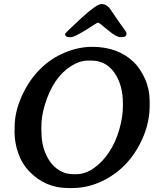

<svg xmlns="http://www.w3.org/2000/svg" viewBox="-20 -927 764 954"><path d="M342.8 -61.5H358.4Q402.8 -61.5 445.8 -91.3Q488.8 -121.1 521.5 -170.2Q554.2 -219.2 572.5 -282.5Q590.8 -345.7 590.8 -402.8V-410.2Q590.8 -505.9 548.3 -565.9Q505.9 -626 434.1 -626H418.5Q376 -626 333 -598.6Q243.2 -542 202.1 -403.8Q185.5 -348.6 185.5 -294.9V-279.3L186 -271.5Q186 -186.5 227.5 -125.5Q247.6 -96.2 277.6 -78.9Q307.6 -61.5 342.8 -61.5ZM483.4 -906.7H487.3Q505.9 -906.7 523.4 -887.7Q527.3 -883.3 538.1 -866.7Q548.8 -850.1 559.8 -834.7Q570.8 -819.3 576.9 -810.1Q583 -800.8 595.7 -784.2Q608.4 -767.6 608.4 -761.7V-758.3Q608.4 -742.2 584.5 -742.2L580.6 -742.7H577.1Q557.1 -742.7 514.9 -778.6Q472.7 -814.5 467.3 -814.5Q461.9 -814.5 415 -783.2L404.3 -776.4Q347.2 -742.2 332.5 -742.2H329.1Q303.7 -742.2 303.7 -755.9V-759.3Q303.7 -762.7 381.6 -834.7Q459.5 -906.7 483.4 -906.7ZM52.7 -295.9Q52.7 -370.6 88.1 -449.2Q123.5 -527.8 178.2 -582.5Q232.9 -637.2 302 -665.8Q371.1 -694.3 437.5 -694.3Q565.9 -694.3 644.5 -618.7Q678.2 -585.9 700.9 -534.4Q723.6 -482.9 723.6 -423.8V-402.3Q723.6 -324.2 692.9 -250Q630.4 -100.1 497.1 -31.7Q420.9 7.3 340.3 7.3H317.9Q205.1 7.3 125 -75.7Q89.8 -112.3 71 -164.8Q52.2 -217.3 52.2 -273.9L52.7 -284.7Z"/></svg>

Font: Averia Serif Libre
Style: Bold Italic
Weight: 700
Italic angle: -6.90001°
Version: Version 1.002